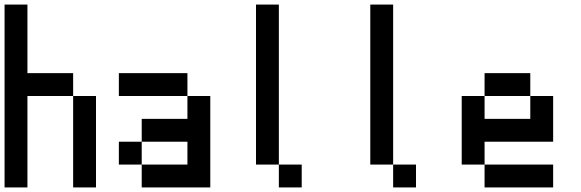

<svg xmlns="http://www.w3.org/2000/svg" viewBox="-20 -920 2540 840"><path d="M0 -100V-900H100V-600H300V-500H100V-100ZM400 -100H300V-500H400Z M500 -200V-300H600V-200ZM500 -500V-600H800V-500ZM600 -200H800V-300H600V-400H800V-500H900V-100H600Z M1100 -200V-900H1200V-200ZM1200 -200H1300V-100H1200Z M1600 -200V-900H1700V-200ZM1700 -200H1800V-100H1700Z M2000 -200V-500H2100V-400H2300V-500H2400V-300H2100V-200ZM2100 -200H2400V-100H2100ZM2100 -500V-600H2300V-500Z"/></svg>

Font: GalmuriMono9 Regular
Style: Regular
Weight: 400
Designer: Lee Minseo (quiple)
Version: Version 2.399;hotconv 1.1.1;makeotfexe 2.6.0 DEVELOPMENT